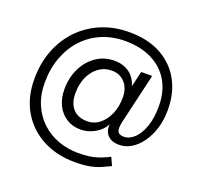

<svg xmlns="http://www.w3.org/2000/svg" viewBox="-145 -838 1199 1167"><g transform="rotate(20 455.0 -255.0)"><path d="M455 173Q338 173 247 125Q156 77 104 -11Q52 -99 52 -219Q52 -321 85 -406Q118 -491 178 -553Q238 -615 319.5 -649Q401 -683 499 -683Q621 -683 705.5 -636Q790 -589 834.5 -507.5Q879 -426 879 -320Q879 -231 849.5 -163Q820 -95 773 -56.5Q726 -18 672 -18Q622 -18 597 -45.5Q572 -73 577 -116Q555 -74 511 -49.5Q467 -25 420 -25Q368 -25 328.5 -50Q289 -75 267 -119.5Q245 -164 245 -222Q245 -297 274.5 -357.5Q304 -418 355.5 -453.5Q407 -489 473 -489Q532 -489 571.5 -459Q611 -429 624 -379L648 -480H719L643 -154Q641 -143 639.5 -134Q638 -125 638 -117Q638 -90 651 -82Q664 -74 682 -74Q718 -74 749.5 -103.5Q781 -133 800.5 -188.5Q820 -244 820 -320Q820 -414 780.5 -482Q741 -550 667.5 -587Q594 -624 493 -624Q412 -624 343.5 -595Q275 -566 225 -512.5Q175 -459 147 -384.5Q119 -310 119 -219Q119 -140 146 -78Q173 -16 219.5 27Q266 70 327 92Q388 114 455 114Q526 114 573 99.5Q620 85 653 66L677 118Q649 132 619 145Q589 158 550.5 165.5Q512 173 455 173ZM443 -86Q485 -86 520 -113.5Q555 -141 575.5 -188.5Q596 -236 596 -295Q596 -355 563.5 -391Q531 -427 478 -427Q431 -427 394 -400Q357 -373 336.5 -327Q316 -281 316 -223Q316 -157 349 -121.5Q382 -86 443 -86Z"/></g></svg>

Font: Prodigy Sans
Style: Italic
Weight: 400
Italic angle: -13°
Designer: Wei Huang
Foundry: Wei Huang
Version: Version 1.003; ttfautohint (v1.8.3)